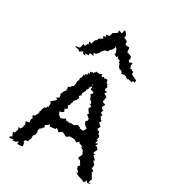

<svg xmlns="http://www.w3.org/2000/svg" viewBox="-209 -989 1005 1114"><g transform="rotate(30 293.5 -432.0)"><path d="M184 -640 186 -657 201 -656 212 -652 203 -670 218 -671 234 -687 231 -683 236 -696 252 -714 259 -715 273 -719 275 -729 286 -738 297 -756 293 -767 307 -755 314 -736 316 -729 313 -722 332 -714 336 -723 342 -710 357 -707 359 -691 365 -692 370 -675 377 -667 380 -662 392 -661 404 -649 401 -642 418 -647 437 -645 435 -641 456 -633 450 -639 478 -632 484 -641 498 -638 496 -655 488 -658 458 -673V-688L446 -692V-697L435 -695L428 -710L429 -731L408 -724L402 -735L406 -744L401 -760L385 -766L371 -770L370 -783L371 -781L367 -800H358L340 -802L337 -825L339 -822L326 -830L314 -834L316 -843L313 -856L297 -874L293 -867L291 -857L289 -849L265 -856L269 -842L253 -830L242 -825L236 -804L228 -794L234 -800L212 -797L221 -787L201 -779L212 -770L188 -755L183 -742L178 -740L174 -735L167 -715L171 -710L148 -713L155 -695L149 -699L139 -678L128 -685L122 -664L126 -667L118 -655L95 -651L93 -647L114 -642L110 -647L128 -634L148 -647L153 -634L171 -631L163 -642H189ZM364 -545C369 -553 370 -548 355 -555C360 -555 353 -563 350 -566C355 -561 357 -559 351 -575C341 -572 344 -572 333 -576C334 -582 337 -573 337 -569C326 -575 325 -584 315 -569C316 -576 307 -574 309 -585C301 -590 305 -579 288 -580C287 -586 292 -577 272 -583C272 -586 278 -587 274 -581C263 -569 263 -580 264 -566C245 -575 256 -561 241 -565C236 -569 246 -554 247 -551C228 -557 231 -549 236 -549C234 -546 238 -543 235 -542C220 -536 219 -536 232 -526C218 -532 217 -533 214 -530C211 -534 219 -530 216 -519C212 -513 222 -522 213 -508L208 -502L211 -483L206 -489L203 -475L204 -463L200 -445L191 -440L187 -431L172 -424L176 -414L174 -410L176 -402L158 -379L167 -388L156 -369L159 -362L162 -346L146 -336L156 -327L144 -314L143 -315L131 -303L126 -301L134 -290V-268L128 -266L124 -253L114 -254L107 -232L108 -230L99 -210L108 -212L100 -202L90 -181L87 -184L78 -179L87 -161L81 -154L84 -134L65 -130L61 -127L68 -109L62 -96H66L56 -77L41 -79L47 -67L45 -59L38 -39H29L27 -38L38 -13L24 -6L30 5L24 3L54 -3L46 6L69 4L85 -7L83 10H100L119 6L116 -13L108 -23L114 -32L131 -35L132 -42L139 -58L138 -76L144 -87V-79L150 -99L151 -110L147 -115L151 -131L170 -146L161 -141L173 -152L168 -165L184 -175L190 -184L197 -172C209 -173 221 -174 233 -176L236 -185L251 -177L249 -172L259 -169L275 -182L290 -177L301 -170L310 -168L321 -175L320 -179L349 -180L361 -178L368 -173L377 -169L394 -184L392 -174L407 -170L423 -162L413 -158L431 -150L437 -136L443 -124L431 -102L433 -94L453 -88L447 -89L462 -65L457 -56L452 -55L457 -39L476 -20H462L484 -5L487 4L481 -9L497 -2L512 2L530 10L540 -9L547 2H560L568 -5L555 -2L557 -21L562 -22L559 -34L546 -53L550 -49L540 -64L546 -73L526 -86L531 -88L532 -108L517 -122L527 -127L510 -122L522 -132L500 -155L508 -162L492 -164L494 -172L504 -193L492 -207L482 -206L490 -226L473 -220L479 -243L470 -241L475 -260L476 -259L472 -269L462 -276L461 -290L447 -292L444 -302L453 -317L433 -335L439 -343L441 -355L438 -350L423 -369L428 -381H430L414 -389L419 -411L414 -408L403 -421L413 -442L400 -446L389 -453L397 -467L391 -465L398 -482L380 -494L375 -496L386 -513L371 -511L367 -526L376 -542L372 -537ZM267 -422 262 -431 275 -457 273 -466V-460L283 -474L281 -480L293 -497L287 -506L294 -508L290 -500L296 -491L295 -477L318 -470V-462L306 -451L312 -448L322 -425L321 -420L329 -423L340 -403H328L348 -393L339 -376L346 -363L356 -351L358 -352L349 -342L368 -325V-328L372 -313L362 -304L363 -295L373 -277V-281L388 -269L382 -255L378 -250L375 -247L350 -250L354 -253L333 -261L324 -254L309 -248L301 -250L302 -251L280 -247L273 -251L267 -246L250 -263L254 -258L243 -251L226 -245L213 -255L200 -257L212 -254L201 -276L219 -280L227 -289L218 -306V-303L236 -314L227 -330L236 -341V-348L243 -362L240 -365L248 -377L254 -382L261 -400L255 -410C259 -414 262 -419 267 -422Z"/></g></svg>

Font: Charger Distortion
Style: 1
Weight: 400
Designer: Jasper
Foundry: Cannot Into Space Fonts
Version: Version 0.98